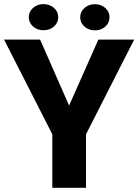

<svg xmlns="http://www.w3.org/2000/svg" viewBox="-20 -901 664 921"><path d="M172.4 -710.9 311.5 -394.5 451.7 -710.9H623.5L392.6 -256.8V0H231V-256.8L-0.5 -710.9ZM118.2 -818.4Q118.2 -845.2 138.7 -863.3Q159.2 -881.3 188.5 -881.3Q218.3 -881.3 238.8 -863.3Q259.3 -845.2 259.3 -818.4Q259.3 -792 238.8 -773.9Q218.3 -755.9 188.5 -755.9Q159.2 -755.9 138.7 -773.9Q118.2 -792 118.2 -818.4ZM364.7 -818.4Q364.7 -844.7 385.3 -862.8Q405.8 -880.9 435.1 -880.9Q464.8 -880.9 485.1 -862.8Q505.4 -844.7 505.4 -818.4Q505.4 -791.5 485.1 -773.4Q464.8 -755.4 435.1 -755.4Q405.8 -755.4 385.3 -773.4Q364.7 -791.5 364.7 -818.4Z"/></svg>

Font: Vazirmatn RD UI ExtraBold
Style: Regular
Weight: 800
Designer: Saber Rastikerdar
Foundry: Saber Rastikerdar
Version: Version 33.003